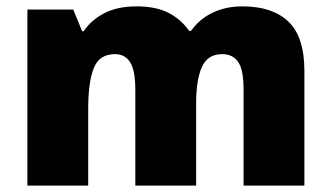

<svg xmlns="http://www.w3.org/2000/svg" viewBox="-20 -676 1040 603"><path d="M741 -656Q836 -656 886 -608Q936 -560 936 -453V-93H745V-394Q745 -457 728 -481.5Q711 -506 678 -506Q632 -506 614 -465.5Q596 -425 596 -351V-93H405V-394Q405 -454 389 -480Q373 -506 341 -506Q292 -506 274.5 -462Q257 -418 257 -335V-93H66V-646H210L238 -578H243Q265 -612 306.5 -634Q348 -656 409 -656Q470 -656 509.5 -635.5Q549 -615 574 -579H580Q606 -616 647.5 -636Q689 -656 741 -656Z"/></svg>

Font: Noto Sans Kannada UI Black
Style: Regular
Weight: 900
Designer: Jelle Bosma - Monotype Design Team
Foundry: Monotype Imaging Inc.
Version: Version 2.005; ttfautohint (v1.8.4.7-5d5b)